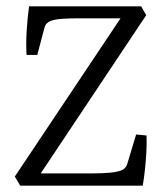

<svg xmlns="http://www.w3.org/2000/svg" viewBox="-20 -588 530 608"><path d="M44 0 27 -29 371 -544 383 -530H226Q200 -530 177.5 -528.5Q155 -527 141 -522Q125 -516 121 -501L98 -414H64Q62 -451 64.5 -491Q67 -531 72 -568H427L443 -540L99 -24L84 -39H278Q304 -39 326.5 -41Q349 -43 363 -48Q379 -54 383 -69L411 -162L444 -159Q445 -135 443.5 -107Q442 -79 439 -51Q436 -23 432 0Z"/></svg>

Font: Yrsa Light
Style: Regular
Weight: 300
Designer: Anna Giedrys (Yrsa+Rasa design), David Brezina (Yrsa art-direction, Rasa art-direction, design)
Foundry: Rosetta Type Foundry
Version: Version 2.004